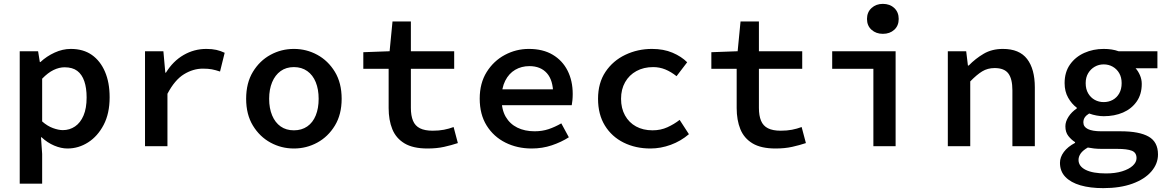

<svg xmlns="http://www.w3.org/2000/svg" viewBox="-20 -756 6040 993"><path d="M82 194V-491H177L186 -435H189Q221 -465 262.5 -484Q304 -503 346 -503Q411 -503 455 -472Q499 -441 523 -385Q547 -329 547 -253Q547 -169 516 -110Q485 -51 435.5 -19.5Q386 12 329 12Q296 12 260.5 -3Q225 -18 195 -46H192L198 40V194ZM305 -83Q340 -83 368 -102Q396 -121 412 -158.5Q428 -196 428 -252Q428 -301 416 -336Q404 -371 379.5 -389.5Q355 -408 314 -408Q286 -408 257 -394Q228 -380 198 -349V-128Q225 -104 254 -93.5Q283 -83 305 -83Z M730 0V-491H825L835 -380H838Q875 -440 929.5 -471.5Q984 -503 1047 -503Q1077 -503 1099 -498Q1121 -493 1142 -483L1118 -386Q1094 -394 1075.5 -397.5Q1057 -401 1029 -401Q979 -401 931.5 -372Q884 -343 846 -271V0Z M1500 12Q1435 12 1379 -18.5Q1323 -49 1288 -106.5Q1253 -164 1253 -245Q1253 -327 1288 -384.5Q1323 -442 1379 -472.5Q1435 -503 1500 -503Q1565 -503 1621 -472.5Q1677 -442 1712 -384.5Q1747 -327 1747 -245Q1747 -164 1712 -106.5Q1677 -49 1621 -18.5Q1565 12 1500 12ZM1500 -82Q1540 -82 1569 -102Q1598 -122 1613 -159Q1628 -196 1628 -245Q1628 -294 1613 -331Q1598 -368 1569 -388.5Q1540 -409 1500 -409Q1460 -409 1431.5 -388.5Q1403 -368 1387.5 -331Q1372 -294 1372 -245Q1372 -196 1387.5 -159Q1403 -122 1431.5 -102Q1460 -82 1500 -82Z M2191 12Q2116 12 2072 -14.5Q2028 -41 2009 -88Q1990 -135 1990 -197V-400H1859V-486L1995 -491L2010 -645H2105V-491H2329V-400H2105V-198Q2105 -158 2116 -131.5Q2127 -105 2152 -92.5Q2177 -80 2218 -80Q2250 -80 2276 -85Q2302 -90 2326 -99L2348 -16Q2315 -5 2277 3.5Q2239 12 2191 12Z M2730 12Q2655 12 2594 -18.5Q2533 -49 2497 -106.5Q2461 -164 2461 -246Q2461 -326 2497 -383.5Q2533 -441 2591 -472Q2649 -503 2715 -503Q2788 -503 2838.5 -473Q2889 -443 2915.5 -390.5Q2942 -338 2942 -270Q2942 -253 2940.5 -237.5Q2939 -222 2937 -212H2544V-294H2863L2841 -268Q2841 -341 2808.5 -377.5Q2776 -414 2718 -414Q2677 -414 2644.5 -395Q2612 -376 2593 -338.5Q2574 -301 2574 -246Q2574 -189 2595.5 -152Q2617 -115 2655.5 -96Q2694 -77 2745 -77Q2784 -77 2817 -88Q2850 -99 2883 -118L2922 -46Q2883 -21 2834 -4.5Q2785 12 2730 12Z M3344 12Q3267 12 3205.5 -18.5Q3144 -49 3108.5 -106.5Q3073 -164 3073 -245Q3073 -327 3111.5 -384.5Q3150 -442 3214 -472.5Q3278 -503 3352 -503Q3412 -503 3458 -483.5Q3504 -464 3534 -434L3479 -362Q3450 -385 3420.5 -397Q3391 -409 3358 -409Q3309 -409 3271.5 -388.5Q3234 -368 3213 -331Q3192 -294 3192 -245Q3192 -196 3212.5 -159Q3233 -122 3269.5 -102Q3306 -82 3355 -82Q3397 -82 3432 -98Q3467 -114 3495 -136L3543 -62Q3501 -26 3449 -7Q3397 12 3344 12Z M3991 12Q3916 12 3872 -14.5Q3828 -41 3809 -88Q3790 -135 3790 -197V-400H3659V-486L3795 -491L3810 -645H3905V-491H4129V-400H3905V-198Q3905 -158 3916 -131.5Q3927 -105 3952 -92.5Q3977 -80 4018 -80Q4050 -80 4076 -85Q4102 -90 4126 -99L4148 -16Q4115 -5 4077 3.5Q4039 12 3991 12Z M4497 0V-400H4284V-491H4612V0ZM4546 -581Q4511 -581 4487.5 -602Q4464 -623 4464 -658Q4464 -693 4487.5 -714.5Q4511 -736 4546 -736Q4582 -736 4605 -714.5Q4628 -693 4628 -658Q4628 -623 4605 -602Q4582 -581 4546 -581Z M4882 0V-491H4977L4986 -417H4990Q5025 -453 5067.5 -478Q5110 -503 5167 -503Q5252 -503 5292 -451Q5332 -399 5332 -304V0H5216V-289Q5216 -348 5195 -376Q5174 -404 5124 -404Q5088 -404 5060 -387Q5032 -370 4998 -335V0Z M5686 217Q5618 217 5568 202.5Q5518 188 5490 159Q5462 130 5462 86Q5462 57 5482 30Q5502 3 5540 -17V-21Q5521 -33 5505.5 -52.5Q5490 -72 5490 -103Q5490 -127 5506 -152Q5522 -177 5549 -195V-199Q5523 -218 5504.5 -250.5Q5486 -283 5486 -326Q5486 -383 5514 -422.5Q5542 -462 5588 -482.5Q5634 -503 5688 -503Q5732 -503 5765 -491H5966V-403H5853Q5866 -389 5875.5 -367.5Q5885 -346 5885 -322Q5885 -268 5858.5 -230.5Q5832 -193 5788 -174Q5744 -155 5688 -155Q5671 -155 5651.5 -158.5Q5632 -162 5613 -169Q5598 -160 5590.5 -149Q5583 -138 5583 -123Q5583 -100 5606.5 -88.5Q5630 -77 5676 -77H5776Q5872 -77 5920.5 -49.5Q5969 -22 5969 43Q5969 91 5934.5 131Q5900 171 5836.5 194Q5773 217 5686 217ZM5688 -228Q5714 -228 5735 -239.5Q5756 -251 5768.5 -273Q5781 -295 5781 -326Q5781 -356 5768.5 -377.5Q5756 -399 5735 -411Q5714 -423 5688 -423Q5663 -423 5642 -411Q5621 -399 5608 -377.5Q5595 -356 5595 -326Q5595 -295 5608 -273Q5621 -251 5642 -239.5Q5663 -228 5688 -228ZM5700 141Q5748 141 5783.5 130Q5819 119 5838.5 101Q5858 83 5858 62Q5858 33 5833.5 23.5Q5809 14 5759 14H5681Q5657 14 5639 12Q5621 10 5606 7Q5580 22 5569 38Q5558 54 5558 71Q5558 104 5595 122.5Q5632 141 5700 141Z"/></svg>

Font: Source Code Pro SemiBold
Style: Regular
Weight: 600
Monospace: yes
Designer: Paul D. Hunt, Teo Tuominen
Foundry: Adobe Systems Incorporated
Version: Version 1.018;hotconv 1.0.116;makeotfexe 2.5.65601